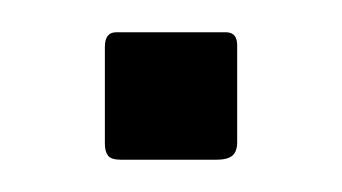

<svg xmlns="http://www.w3.org/2000/svg" viewBox="-20 -433 212 119"><path d="M127 -345Q127 -339 124 -336.5Q121 -334 114 -334H55Q49 -334 47 -336.5Q45 -339 45 -344V-404Q45 -413 52 -413H120Q127 -413 127 -405Z"/></svg>

Font: Libre Franklin Thin
Style: Regular
Weight: 250
Designer: Pablo Impallari, Rodrigo Fuenzalida
Foundry: Impallari Type
Version: Version 1.002; ttfautohint (v1.5)